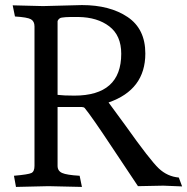

<svg xmlns="http://www.w3.org/2000/svg" viewBox="-20 -734 738 757"><path d="M207 -650V-360Q230 -357 273 -357Q458 -357 458 -522Q458 -594 411 -630Q364 -666 289 -667Q224 -668 216 -662Q208 -656 207 -650ZM30 -713 150 -710 303 -714Q413 -714 483 -667Q553 -620 553 -523Q553 -380 408 -330Q429 -302 474 -240Q572 -102 606 -70Q640 -38 685 -34L698 1L624 -2L524 0Q506 -26 424 -150Q342 -274 314 -308Q310 -312 303 -312H207V-80Q207 -60 225 -52Q243 -44 294 -41L303 3Q174 0 171 0L43 3L35 -41Q92 -46 104 -52Q116 -58 116 -80V-630Q116 -650 102 -658Q88 -666 39 -669Z"/></svg>

Font: Lusitana
Style: Regular
Weight: 400
Designer: Ana Paula Megda
Foundry: Ana Paula Megda
Version: Version 1.001; ttfautohint (v1.4.1)